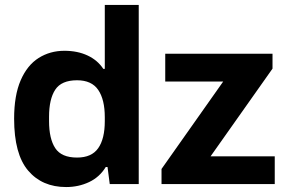

<svg xmlns="http://www.w3.org/2000/svg" viewBox="-20 -743 1151 775"><path d="M247 12Q150 12 93.5 -54.5Q37 -121 37 -264Q37 -358 63.5 -419Q90 -480 136 -509Q182 -538 240 -538Q293 -538 333.5 -519Q374 -500 397 -465H403V-723H540V0H423L414 -69H407Q382 -28 339.5 -8Q297 12 247 12ZM291 -107Q350 -107 376.5 -145Q403 -183 403 -254V-270Q403 -341 376.5 -380Q350 -419 291 -419Q228 -419 203 -381Q178 -343 178 -272V-254Q178 -183 203 -145Q228 -107 291 -107ZM632 0V-61L881 -414H647V-526H1080V-466L830 -112H1089V0Z"/></svg>

Font: Archivo VF Beta
Style: Regular
Weight: 400
Designer: Hector Gatti
Foundry: Omnibus-Type
Version: Version 1.002